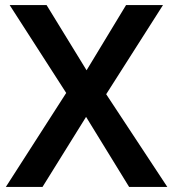

<svg xmlns="http://www.w3.org/2000/svg" viewBox="-20 -734 681 754"><path d="M637 0H487L318 -275L147 0H3L240 -369L18 -714H163L320 -458L475 -714H620L397 -364Z"/></svg>

Font: Noto Sans Syriac Eastern SemiBold
Style: Regular
Weight: 600
Designer: Patrick Giasson and the Monotype Design Team
Foundry: Monotype Imaging Inc.
Version: Version 3.001